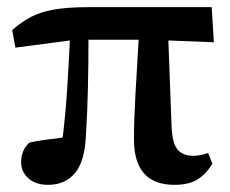

<svg xmlns="http://www.w3.org/2000/svg" viewBox="-20 -502 643 536"><path d="M23 -369 14 -418Q39 -440 65 -454Q91 -468 129 -475Q167 -482 226 -482H571L577 -384L450 -389L459 -149Q461 -101 476 -84Q491 -67 520 -67Q531 -67 542 -69.5Q553 -72 561 -75L573 -45Q556 -17 532 -1.5Q508 14 467 14Q354 14 354 -113Q354 -166 358 -236.5Q362 -307 367 -391H227Q227 -326 225.5 -258Q224 -190 220 -126Q217 -52 189.5 -19Q162 14 114 14Q80 14 59.5 -4Q39 -22 39 -49Q39 -83 62 -104Q80 -108 105 -111.5Q130 -115 155 -118Q163 -184 167.5 -253.5Q172 -323 175 -389Z"/></svg>

Font: Source Serif Pro SemiBold
Style: Regular
Weight: 600
Designer: Frank Grießhammer
Foundry: Adobe Systems Incorporated
Version: Version 3.001;hotconv 1.0.111;makeotfexe 2.5.65597